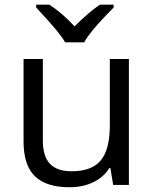

<svg xmlns="http://www.w3.org/2000/svg" viewBox="-20 -786 654 816"><path d="M133.8 -766.1H189.9Q245.6 -730 296.9 -673.8Q360.4 -737.3 404.8 -766.1H462.9V-753.9L430.7 -720.7Q360.4 -648.4 337.9 -606H256.8Q245.6 -626 220.7 -656.7Q195.8 -687.5 133.8 -753.9ZM162.1 -535.2V-188Q162.1 -122.6 191.9 -90.3Q221.7 -58.1 285.2 -58.1Q369.1 -58.1 408 -104Q446.8 -149.9 446.8 -253.9V-535.2H527.8V0H460.9L449.2 -71.8H444.8Q419.9 -32.2 375.7 -11.2Q331.5 9.8 274.9 9.8Q177.2 9.8 128.7 -36.6Q80.1 -83 80.1 -185.1V-535.2Z"/></svg>

Font: Zoram GWebM
Style: Regular
Weight: 400
Foundry: Ascender Corporation
Version: Version 1.000